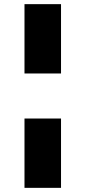

<svg xmlns="http://www.w3.org/2000/svg" viewBox="-20 -725 413 925"><path d="M98 -371V-705H274V-371ZM98 180V-154H274V180Z"/></svg>

Font: Nunito Sans 7pt SemiExpanded Black
Style: Regular
Weight: 900
Width: 6
Designer: Vernon Adams
Foundry: Vernon Adams
Version: Version 3.101;gftools[0.9.27]